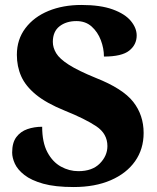

<svg xmlns="http://www.w3.org/2000/svg" viewBox="-20 -744 633 774"><path d="M277 10Q202 10 154 -3.5Q106 -17 78.5 -38.5Q51 -60 40 -84Q29 -108 29 -129Q29 -169 46 -191.5Q63 -214 90.5 -223.5Q118 -233 150 -233Q150 -170 171 -130.5Q192 -91 225.5 -72.5Q259 -54 296 -54Q352 -54 382.5 -85Q413 -116 413 -155Q413 -205 368 -235Q323 -265 241 -298Q167 -328 125 -362.5Q83 -397 65.5 -436.5Q48 -476 48 -523Q48 -585 82.5 -630.5Q117 -676 175.5 -700Q234 -724 308 -724Q385 -724 434.5 -706Q484 -688 507.5 -659.5Q531 -631 531 -601Q531 -564 501 -540Q471 -516 399 -516Q399 -549 386.5 -582Q374 -615 349.5 -637Q325 -659 288 -659Q247 -659 220 -638Q193 -617 193 -575Q193 -552 206.5 -529.5Q220 -507 257.5 -483Q295 -459 366 -430Q475 -387 517 -333.5Q559 -280 559 -208Q559 -143 524.5 -94Q490 -45 426.5 -17.5Q363 10 277 10Z"/></svg>

Font: Noto Serif Telugu ExtraBold
Style: Regular
Weight: 800
Designer: Jelle Bosma - Monotype Design Team
Foundry: Monotype Imaging Inc.
Version: Version 2.005; ttfautohint (v1.8.4.7-5d5b)